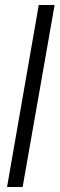

<svg xmlns="http://www.w3.org/2000/svg" viewBox="-20 -743 237 763"><path d="M8 0 134 -723H197L70 0Z"/></svg>

Font: Archivo ExtraCondensed Light
Style: Italic
Weight: 300
Width: 2
Italic angle: -10°
Designer: Hector Gatti
Foundry: Omnibus-Type
Version: Version 2.001